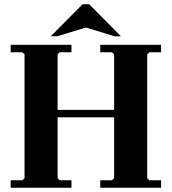

<svg xmlns="http://www.w3.org/2000/svg" viewBox="-20 -880 805 900"><path d="M450 0V-35H505L515 -45V-625L505 -635H450V-670H735V-635H680L670 -625V-45L680 -35H735V0ZM30 0V-35H85L95 -45V-625L85 -635H30V-670H315V-635H260L250 -625V-45L260 -35H315V0ZM215 -330V-365H585V-330ZM517 -710 383 -751 248 -710H218L367 -860H398L547 -710Z"/></svg>

Font: Brygada 1918
Style: Bold
Weight: 700
Designer: Mateusz Machalski | Borys Kosmynka | Przemek Hoffer
Foundry: NIEPODLEGLA 2018
Version: Version 3.006